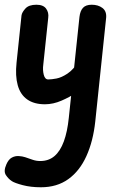

<svg xmlns="http://www.w3.org/2000/svg" viewBox="-58 -436 550 812"><path d="M132 5Q86 5 57 -15.5Q28 -36 17 -75.5Q6 -115 12 -171L33 -371Q35 -384 49.5 -400Q64 -416 96 -416Q125 -416 137 -399.5Q149 -383 146 -361L125 -162Q122 -140 127 -120Q132 -100 146 -100Q160 -100 181 -104Q202 -108 227 -124.5Q252 -141 276 -178L261 -42Q238 -26 202.5 -10.5Q167 5 132 5ZM-31 259Q-22 238 -8 230.5Q6 223 21.5 224Q37 225 49 229Q64 234 79.5 239.5Q95 245 112 245Q148 245 172.5 224Q197 203 212 162Q227 121 233 62L278 -364Q281 -390 293 -403Q305 -416 330 -416Q357 -416 375 -402.5Q393 -389 391 -362L345 77Q336 161 307.5 224Q279 287 231 321.5Q183 356 115 356Q72 356 38 347Q4 338 -8 330Q-22 321 -33 304.5Q-44 288 -31 259Z"/></svg>

Font: Edu NSW ACT Foundation
Style: Bold
Weight: 700
Version: Version 1.003